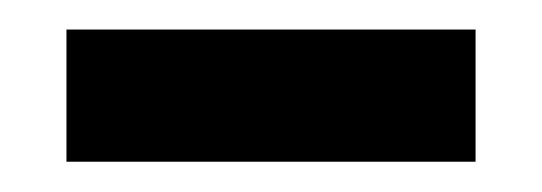

<svg xmlns="http://www.w3.org/2000/svg" viewBox="-20 -803 367 130"><path d="M25 -693.5V-783H302V-693.5Z"/></svg>

Font: Merriweather Sans Medium
Style: Regular
Weight: 500
Designer: Eben Sorkin
Foundry: Eben Sorkin
Version: Version 2.001